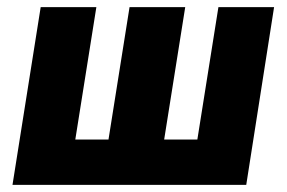

<svg xmlns="http://www.w3.org/2000/svg" viewBox="-20 -518 804 538"><path d="M15 0 94 -498H250L191 -127H284L343 -498H499L440 -127H533L592 -498H748L670 0Z"/></svg>

Font: Nunito Sans 10pt Condensed Black
Style: Italic
Weight: 900
Width: 3
Italic angle: -9°
Designer: Vernon Adams
Foundry: Vernon Adams
Version: Version 3.101;gftools[0.9.27]